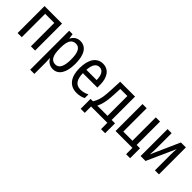

<svg xmlns="http://www.w3.org/2000/svg" viewBox="127 -1506 2705 2705"><g transform="rotate(45 1479.0 -153.5)"><path d="M71 0H154V-466H336V0H420V-537H71Z M562 240H645V6C645 -16 643 -44 641 -71H645C672 -22 719 10 780 10C889 10 954 -90 954 -269C954 -454 889 -547 777 -547C717 -547 675 -518 645 -464H640L630 -537H562ZM761 -62C678 -62 645 -128 645 -266V-285C645 -415 680 -476 760 -476C836 -476 868 -403 868 -269C868 -134 833 -62 761 -62Z M1253 10C1302 10 1349 0 1388 -21V-95C1344 -71 1303 -62 1261 -62C1168 -62 1124 -122 1121 -251H1409V-308C1409 -447 1348 -547 1229 -547C1110 -547 1037 -447 1037 -265C1037 -96 1111 10 1253 10ZM1123 -319C1129 -425 1165 -478 1228 -478C1299 -478 1327 -407 1327 -319Z M1454 126H1535V0H1859L1860 126H1941V-71H1874V-537H1578C1572 -400 1570 -346 1565 -286C1558 -189 1539 -129 1502 -71H1454ZM1588 -71C1616 -125 1633 -187 1641 -284C1646 -342 1648 -406 1651 -466H1792V-71Z M2359 126H2439V-71H2372V-537H2288V-71H2106V-537H2023V0H2359Z M2522 0H2620L2811 -426H2812C2808 -386 2807 -341 2807 -303V0H2887V-537H2788L2598 -110H2597C2601 -150 2603 -195 2603 -230V-537H2522Z"/></g></svg>

Font: Noto Sans Condensed
Style: Regular
Weight: 400
Width: 3
Designer: Monotype Design Team
Foundry: Monotype Imaging Inc.
Version: Version 2.013